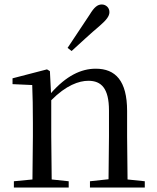

<svg xmlns="http://www.w3.org/2000/svg" viewBox="-20 -838 701 858"><path d="M282 -624 300 -610C342 -648 382 -686 426 -723C456 -749 469 -766 469 -784C469 -805 452 -818 435 -818C416 -818 401 -806 381 -773C347 -721 314 -673 282 -624ZM464 0H627V-28L550 -36L548 -229V-342C548 -477 496 -531 408 -531C342 -531 276 -499 208 -422L203 -520L190 -528L36 -488V-462L124 -458C126 -408 127 -358 127 -289V-229L125 -36L42 -28V0H287V-28L211 -36L209 -229V-390C275 -457 333 -477 375 -477C433 -477 467 -443 467 -344V-229L465 -37L382 -28V0Z"/></svg>

Font: Harano Aji Mincho
Style: Regular
Weight: 400
Foundry: Masamichi Hosoda
Version: HaranoAjiMincho-Regular version 20230610;ttx 4.39.4